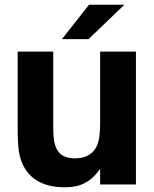

<svg xmlns="http://www.w3.org/2000/svg" viewBox="-20 -783 655 815"><path d="M77 -84Q64 -112 59.5 -145Q55 -178 55 -244V-564H206V-242Q206 -200 212 -174.5Q218 -149 232 -134Q253 -111 298 -111Q352 -111 378 -143Q393 -160 399 -188Q405 -216 405 -262V-564H557V0H405V-66Q376 -25 341 -6.5Q306 12 256 12Q123 12 77 -84ZM356 -617H243L358 -763H508Z"/></svg>

Font: Open Sauce One ExtraBold
Style: Regular
Weight: 800
Designer: Alfredo Marco Pradil
Foundry: Creative Sauce Fz LLC
Version: Version 1.477